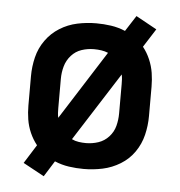

<svg xmlns="http://www.w3.org/2000/svg" viewBox="-48 -624 672 717"><g transform="rotate(5 288.0 -265.0)"><path d="M142 48 179 -11Q205 0 232.5 4Q260 8 288 8Q324 8 359 0.5Q394 -7 425 -26Q456 -45 476.5 -74.5Q497 -104 505.5 -139Q514 -174 514 -210V-320Q514 -346 510 -371.5Q506 -397 495.5 -421.5Q485 -446 469 -466L513 -535L435 -578L397 -519Q371 -530 343.5 -534Q316 -538 288 -538Q252 -538 217 -530.5Q182 -523 151.5 -504Q121 -485 100 -455.5Q79 -426 70.5 -391Q62 -356 62 -320V-210Q62 -184 66 -158.5Q70 -133 80.5 -109Q91 -85 107 -65L63 5ZM288 -89Q275 -89 261 -91Q247 -93 235 -99L399 -356Q401 -347 401.5 -338Q402 -329 402 -320V-210Q402 -186 396 -163Q390 -140 373.5 -122Q357 -104 334.5 -96.5Q312 -89 288 -89ZM177 -174Q175 -183 174.5 -192Q174 -201 174 -210V-320Q174 -344 180.5 -367Q187 -390 203 -408Q219 -426 241.5 -433.5Q264 -441 288 -441Q302 -441 315.5 -439Q329 -437 341 -432Z"/></g></svg>

Font: Iosevka Sparkle Semibold
Style: Regular
Weight: 600
Designer: Belleve Invis
Foundry: Belleve Invis
Version: Version 4.5.0; ttfautohint (v1.8.3)